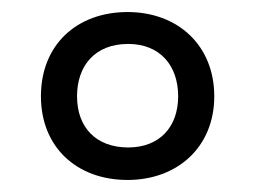

<svg xmlns="http://www.w3.org/2000/svg" viewBox="-20 -743 424 319"><path d="M192 -444C274 -444 336 -498 336 -583C336 -668 275 -723 192 -723C108 -723 48 -669 48 -583C48 -499 107 -444 192 -444ZM193 -498C140 -498 108 -531 108 -583C108 -633 137 -670 193 -670C245 -670 276 -635 276 -583C276 -532 245 -498 193 -498Z"/></svg>

Font: Noto Sans Myanmar UI Condensed
Style: Regular
Weight: 400
Width: 3
Designer: Monotype Design Team
Foundry: Monotype Imaging Inc.
Version: Version 2.103